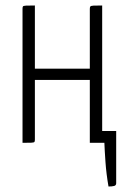

<svg xmlns="http://www.w3.org/2000/svg" viewBox="-20 -520 466 699"><path d="M375 159Q367 113 364 70Q361 27 360 0H307V-229H107V-12Q107 -6 105.5 -3.5Q104 -1 94.5 -0.5Q85 0 62 0V-488Q62 -494 63.5 -496.5Q65 -499 74.5 -499.5Q84 -500 107 -500V-270H307V-488Q307 -494 309 -496.5Q311 -499 320.5 -499.5Q330 -500 352 -500V-43H403V147Q403 155 395.5 157Q388 159 375 159Z"/></svg>

Font: Yanone Kaffeesatz Light
Style: Regular
Weight: 300
Designer: Yanone (Cyrillic: Daniel Pouzeot, Huerta Tipografica, and Cyreal)
Foundry: Yanone
Version: Version 2.003